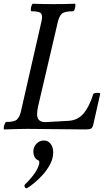

<svg xmlns="http://www.w3.org/2000/svg" viewBox="-22 -688 562 1025"><path d="M1 3Q-3 3 -2 -7Q-1 -17 3.5 -27Q8 -37 12 -37Q56 -37 69.5 -51Q83 -65 89 -90L199 -572Q206 -599 199 -613.5Q192 -628 146 -628Q142 -628 142.5 -638Q143 -648 146.5 -658Q150 -668 154 -668Q182 -667 210.5 -666.5Q239 -666 266 -666Q294 -666 322 -666.5Q350 -667 378 -668Q381 -668 380.5 -658Q380 -648 376.5 -638Q373 -628 368 -628Q321 -628 307 -613.5Q293 -599 287 -572L182 -123Q176 -97 176 -78Q176 -36 220 -36L344 -43Q394 -46 424.5 -82.5Q455 -119 476 -186Q478 -190 487.5 -191.5Q497 -193 505.5 -192Q514 -191 513 -187L476 -23Q472 -6 464 -1.5Q456 3 434 3Q358 3 280.5 1.5Q203 0 125 0Q93 0 62 1Q31 2 1 3ZM123 316Q116 320 111 311.5Q106 303 111 297Q141 268 161 240Q181 212 187 187Q190 173 183 168Q168 162 162 149Q156 136 156 121Q156 96 173 79Q190 62 212 62Q234 62 248 79.5Q262 97 262 125Q262 158 245.5 189Q229 220 206 245.5Q183 271 160 289.5Q137 308 123 316Z"/></svg>

Font: Junicode Two Beta Condensed Medium
Style: Italic
Weight: 500
Width: 3
Italic angle: -9°
Version: Version 1.053; ttfautohint (v1.8.4)